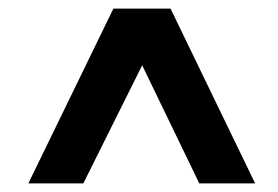

<svg xmlns="http://www.w3.org/2000/svg" viewBox="-20 -730 648 447"><path d="M46 -303 244 -710H377L574 -303H444L311 -578L174 -303Z"/></svg>

Font: Raleway-v4020 ExtraBold
Style: Italic
Weight: 800
Italic angle: -12°
Designer: Matt McInerney, Pablo Impallari, Rodrigo Fuenzalida
Foundry: Matt McInerney, Pablo Impallari, Rodrigo Fuenzalida
Version: Version 4.020;PS 004.020;hotconv 1.0.88;makeotf.lib2.5.64775